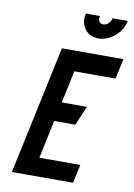

<svg xmlns="http://www.w3.org/2000/svg" viewBox="-98 -968 721 1030"><g transform="rotate(10 262.5 -453.0)"><path d="M41 0H374L396 -101H173L217 -309H332L377 -414H240L277 -590H502L525 -700H190ZM512 -906H430L428 -899Q424 -887 413 -876Q402 -865 385 -865Q371 -865 363.5 -875.5Q356 -886 360 -899L362 -906H285L283 -899Q277 -869 287 -843Q297 -817 319.5 -801.5Q342 -786 373 -786Q404 -786 433 -801.5Q462 -817 483.5 -843Q505 -869 511 -899Z"/></g></svg>

Font: Advent Pro
Style: Italic
Weight: 400
Italic angle: -12°
Designer: VivaRado, Andreas Kalpakidis
Foundry: VivaRado, Andreas Kalpakidis
Version: Version 3.000